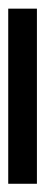

<svg xmlns="http://www.w3.org/2000/svg" viewBox="152 -104 108 455"><g transform="rotate(90 205.5 124.0)"><path d="M413 158H-2V90H413Z"/></g></svg>

Font: Noto Sans Hanifi Rohingya
Style: Bold
Weight: 700
Designer: Monotype Design Team and DaltonMaag
Foundry: Google LLC
Version: Version 2.102; ttfautohint (v1.8.4.7-5d5b)